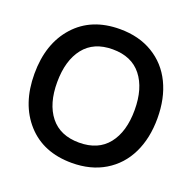

<svg xmlns="http://www.w3.org/2000/svg" viewBox="-131 -866 1012 1012"><g transform="rotate(20 374.5 -360.0)"><path d="M374.5 15.1Q214.8 15.1 122.3 -87.6Q29.8 -190.4 29.8 -359.9Q29.8 -529.3 122.3 -632.1Q214.8 -734.9 374.5 -734.9Q481 -734.9 559.3 -687.7Q637.7 -640.6 678.7 -556.2Q719.7 -471.7 719.7 -359.9Q719.7 -248 678.7 -163.6Q637.7 -79.1 559.3 -32Q481 15.1 374.5 15.1ZM374.5 -621.6Q268.6 -621.6 213.4 -551.5Q158.2 -481.4 157.7 -359.9Q157.2 -238.3 212.6 -168.5Q268.1 -98.6 374.5 -98.6Q481 -98.6 536.4 -168.5Q591.8 -238.3 591.8 -359.9Q591.8 -481.4 536.4 -551.5Q481 -621.6 374.5 -621.6Z"/></g></svg>

Font: Vela Sans Bd
Style: Bold
Weight: 700
Designer: Principal design: Mikhail Sharanda - project Manrope.
Design modification: Ravid Balaliev
Foundry: Mikhail Sharanda
Version: Version 1.001